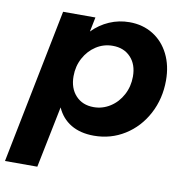

<svg xmlns="http://www.w3.org/2000/svg" viewBox="-95 -623 866 895"><g transform="rotate(10 338.0 -175.0)"><path d="M661 -306Q661 -219 623 -147.5Q585 -76 519.5 -35Q454 6 374 6Q310 6 265.5 -20.5Q221 -47 199 -97L140 194H-13L133 -538H286L272 -469Q307 -505 352 -524.5Q397 -544 447 -544Q510 -544 558.5 -514Q607 -484 634 -430Q661 -376 661 -306ZM233 -251Q233 -194 265 -159.5Q297 -125 350 -125Q392 -125 428 -148Q464 -171 485 -210.5Q506 -250 506 -297Q506 -354 474 -388Q442 -422 389 -422Q346 -422 310.5 -399Q275 -376 254 -337Q233 -298 233 -251Z"/></g></svg>

Font: Gontserrat SemiBold
Style: Italic
Weight: 600
Italic angle: -11.3°
Designer: Julieta Ulanovsky
Foundry: Julieta Ulanovsky
Version: Version 6.001